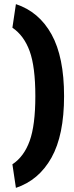

<svg xmlns="http://www.w3.org/2000/svg" viewBox="-20 -777 360 929"><path d="M40 18Q96 -19 123.5 -95Q151 -171 151 -312Q151 -454 123.5 -529.5Q96 -605 40 -643L57 -757Q169 -720 229.5 -610.5Q290 -501 290 -312Q290 -123 229 -14Q168 95 57 132Z"/></svg>

Font: Changa SemiBold
Style: Regular
Weight: 600
Designer: Eduardo Rodriguez Tunni
Foundry: Eduardo Rodriguez Tunni
Version: Version 2.002; ttfautohint (v1.5) -l 8 -r 50 -G 150 -x 14 -H